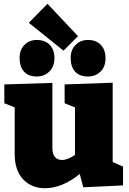

<svg xmlns="http://www.w3.org/2000/svg" viewBox="-20 -984 683 1019"><path d="M578 -124 633 -100V0L422 10L403 -61Q359 -24 311.5 -4.5Q264 15 219 15Q148 15 103 -32Q58 -79 58 -167V-414L3 -436V-536L258 -544V-199Q258 -167 271.5 -151Q285 -135 309 -135Q339 -135 378 -162V-414L323 -436V-536L578 -545ZM394 -792 317 -715 133 -863 232 -964ZM84 -677Q84 -720 110 -746Q136 -772 175 -772Q219 -772 244 -746Q269 -720 269 -675Q269 -631 242 -604.5Q215 -578 175 -578Q131 -578 107.5 -604Q84 -630 84 -677ZM355 -677Q355 -720 381.5 -746Q408 -772 447 -772Q490 -772 515 -746Q540 -720 540 -675Q540 -630 513.5 -604Q487 -578 447 -578Q402 -578 378.5 -604Q355 -630 355 -677Z"/></svg>

Font: Bitter Pro Black
Style: Regular
Weight: 900
Designer: Sol Matas, and Bitter project Authors
Foundry: Sol Matas
Version: Version 1.010